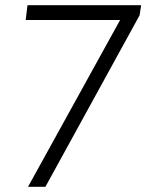

<svg xmlns="http://www.w3.org/2000/svg" viewBox="-20 -720 564 740"><path d="M443 -643H79L86 -700H524L518 -661L155 0H88Z"/></svg>

Font: Pathway Extreme 8pt Thin 12pt ExtraLight
Style: Italic
Weight: 250
Italic angle: -8°
Version: Version 1.001;gftools[0.9.26]